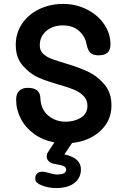

<svg xmlns="http://www.w3.org/2000/svg" viewBox="-20 -728 645 975"><path d="M346 -2 307 56Q391 74 391 132Q391 175 358 201Q325 227 265 227Q224 227 189 212Q174 206 166.5 198.5Q159 191 159 179Q159 161 169 152.5Q179 144 195 144Q206 144 216 147Q253 158 269 158Q293 158 304.5 152Q316 146 316 133Q316 121 302 115Q288 109 255 104Q237 101 227 90.5Q217 80 217 66Q217 62 219 52L256 -5Q197 -16 153 -48Q109 -80 85.5 -125.5Q62 -171 62 -222Q62 -253 78 -267.5Q94 -282 121 -282Q183 -282 185 -231Q187 -173 224.5 -141.5Q262 -110 313 -110Q358 -110 391 -130.5Q424 -151 424 -191Q424 -221 404 -241Q384 -261 355 -273Q326 -285 280 -298Q220 -315 177.5 -333Q135 -351 97.5 -392.5Q60 -434 60 -500Q60 -560 92 -607.5Q124 -655 179 -681.5Q234 -708 299 -708Q367 -708 422.5 -679.5Q478 -651 509.5 -604Q541 -557 541 -504Q541 -473 525.5 -460Q510 -447 480 -447Q452 -447 439 -460Q426 -473 420 -501Q414 -541 382.5 -570Q351 -599 299 -599Q249 -599 215.5 -571Q182 -543 182 -498Q182 -471 199 -455Q216 -439 241 -429.5Q266 -420 332 -400Q385 -384 430 -362.5Q475 -341 510.5 -299Q546 -257 546 -193Q546 -115 489.5 -63Q433 -11 346 -2Z"/></svg>

Font: Mali SemiBold
Style: Regular
Weight: 600
Designer: Kitiyaporn Chalermlarp | Katatrad Aksorn Co.,Ltd.
Foundry: Cadson Demak Co.,Ltd.
Version: Version 1.000; ttfautohint (v1.6)